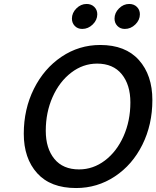

<svg xmlns="http://www.w3.org/2000/svg" viewBox="-20 -942 789 969"><path d="M100 -267Q100 -391 151 -493.5Q202 -596 290.5 -655.5Q379 -715 486 -715Q613 -715 681 -639Q749 -563 749 -437Q749 -313 698.5 -211.5Q648 -110 559.5 -51.5Q471 7 364 7Q235 7 167.5 -68Q100 -143 100 -267ZM638 -425Q638 -514 594.5 -567.5Q551 -621 470 -621Q399 -621 339.5 -575.5Q280 -530 245.5 -452.5Q211 -375 211 -282Q211 -193 254.5 -140Q298 -87 379 -87Q450 -87 509.5 -132Q569 -177 603.5 -254.5Q638 -332 638 -425ZM558 -848Q558 -877 580.5 -899.5Q603 -922 632 -922Q656 -922 671 -907Q686 -892 686 -870Q686 -841 663 -818.5Q640 -796 610 -796Q587 -796 572.5 -811Q558 -826 558 -848ZM343 -848Q343 -877 365.5 -899.5Q388 -922 417 -922Q441 -922 456 -907Q471 -892 471 -870Q471 -841 448 -818.5Q425 -796 395 -796Q372 -796 357.5 -811Q343 -826 343 -848Z"/></svg>

Font: Be Vietnam Medium
Style: Italic
Weight: 500
Italic angle: -9.444°
Designer: Gabriel Lam
Foundry: TypeRant
Version: Version 3.000